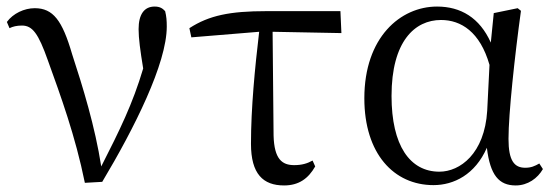

<svg xmlns="http://www.w3.org/2000/svg" viewBox="-20 -551 1698 586"><path d="M239 7 292 4C390 -160 489 -357 489 -470C489 -488 488 -501 484 -517C476 -526 467 -531 452 -531C420 -531 403 -507 403 -462C403 -434 408 -397 417 -342C385 -234 345 -153 289 -43C270 -165 233 -285 200 -386C170 -489 142 -526 86 -526C54 -526 20 -510 1 -484L9 -465C19 -470 31 -473 47 -473C79 -473 97 -449 126 -367C165 -259 210 -136 239 7Z M847 15C892 15 921 -6 942 -43L934 -61C918 -52 901 -47 878 -47C841 -47 817 -65 815 -137L812 -454L1022 -450L1019 -517H793C682 -517 618 -504 558 -465L564 -437L771 -454C758 -344 746 -221 746 -112C746 -20 783 15 847 15Z M1303 14C1365 14 1430 -18 1466 -100C1476 -16 1503 15 1554 15C1591 15 1621 -7 1637 -35L1626 -52C1612 -44 1601 -39 1583 -39C1550 -39 1532 -60 1532 -127C1532 -204 1551 -380 1570 -518L1560 -526L1487 -511L1478 -421C1444 -497 1386 -531 1314 -531C1202 -531 1092 -437 1092 -251C1092 -82 1182 14 1303 14ZM1474 -353 1467 -213C1459 -82 1384 -27 1321 -27C1231 -27 1175 -107 1175 -258C1175 -425 1246 -490 1326 -490C1387 -490 1445 -454 1474 -353Z"/></svg>

Font: Harano Aji Mincho KR
Style: Regular
Weight: 400
Foundry: Masamichi Hosoda
Version: HaranoAjiMinchoKR-Regular version 20230610;ttx 4.39.4